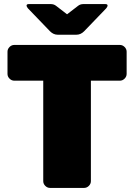

<svg xmlns="http://www.w3.org/2000/svg" viewBox="-20 -920 657 940"><path d="M308.3 -750H262.5Q241.7 -750 225 -766.7L116.7 -879.2Q110 -887.5 110 -892.5Q110 -900 120.8 -900H229.2Q243.3 -900 254.2 -891.7L308.3 -850L362.5 -891.7Q373.3 -900 387.5 -900H495.8Q506.7 -900 506.7 -892.5Q506.7 -887.5 500 -879.2L391.7 -766.7Q375 -750 354.2 -750ZM16.7 -558.3V-666.7Q16.7 -680 26.7 -690Q36.7 -700 50 -700H566.7Q580 -700 590 -690Q600 -680 600 -666.7V-558.3Q600 -545 590 -535Q580 -525 566.7 -525H425V-33.3Q425 -20 415 -10Q405 0 391.7 0H225Q211.7 0 201.7 -10Q191.7 -20 191.7 -33.3V-525H50Q36.7 -525 26.7 -535Q16.7 -545 16.7 -558.3Z"/></svg>

Font: BoonTook Mon
Style: Regular
Weight: 400
Designer: Sungsit Sawaiwan
Foundry: FontUni
Version: Version 3.0